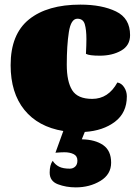

<svg xmlns="http://www.w3.org/2000/svg" viewBox="-20 -550 583 831"><path d="M529 -133Q529 -62 477.5 -23Q426 16 347 21L334 53Q392 54 426.5 78Q461 102 461 154Q461 205 414.5 233Q368 261 308 261Q266 261 230.5 247.5Q195 234 195 197Q195 164 208 146Q219 163 236 171.5Q253 180 282 180Q296 180 305.5 171Q315 162 315 145Q315 125 298.5 117Q282 109 259 109Q246 109 220 111L254 17Q145 -1 85.5 -74.5Q26 -148 26 -268Q26 -402 105.5 -466Q185 -530 328 -530Q421 -530 482 -500.5Q543 -471 543 -398Q543 -353 504.5 -331Q466 -309 412 -309Q366 -309 352 -317Q354 -357 354 -381Q354 -421 347 -445Q340 -469 315 -469Q287 -469 278 -411Q269 -353 269 -270Q269 -197 292.5 -159.5Q316 -122 379 -122Q449 -122 488 -193Q506 -190 517.5 -172Q529 -154 529 -133Z"/></svg>

Font: Sansita Black
Style: Regular
Weight: 900
Designer: Pablo Cosgaya
Foundry: Omnibus-Type
Version: Version 1.006; ttfautohint (v1.5)